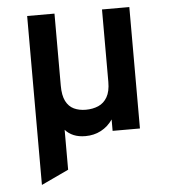

<svg xmlns="http://www.w3.org/2000/svg" viewBox="-51 -558 719 805"><g transform="rotate(-5 308.0 -155.5)"><path d="M93 200V-511H208V-208Q208 -166.5 220.2 -142.5Q232.5 -118.5 254.2 -108.2Q276 -98 304 -98Q333.5 -98 357 -108.2Q380.5 -118.5 394.2 -142.2Q408 -166 408 -206V-511H523V0H408V-48Q388 -19 358.5 -3.5Q329 12 293 12Q264.5 12 243.5 3.2Q222.5 -5.5 208 -22V146Z"/></g></svg>

Font: Overpass Mono Light
Style: Regular
Weight: 300
Monospace: yes
Designer: Delve Withrington, Dave Bailey
Foundry: Delve Fonts LLC
Version: Version 4.000